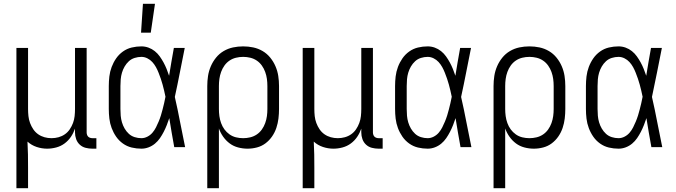

<svg xmlns="http://www.w3.org/2000/svg" viewBox="-20 -771 3540 1006"><path d="M66 215V-520H127V-200Q127 -181 129 -162.5Q131 -144 137.5 -126.5Q144 -109 154.5 -93.5Q165 -78 180 -67.5Q195 -57 213 -52Q231 -47 250 -47Q269 -47 287 -52Q305 -57 320 -67.5Q335 -78 345.5 -93.5Q356 -109 362.5 -126.5Q369 -144 371 -162.5Q373 -181 373 -200V-520H434V-77Q434 -71 436 -65Q438 -59 442 -55Q446 -51 452 -49Q458 -47 464 -47H485V8H464Q446 8 428.5 3.5Q411 -1 398 -13Q385 -25 379 -42Q373 -59 373 -77V-97Q365 -74 351.5 -54Q338 -34 318.5 -19.5Q299 -5 275 1.5Q251 8 227 8Q199 8 172 -1Q145 -10 124 -29Q126 5 126.5 39Q127 73 127 108V215Z M721 8Q695 8 670 2Q645 -4 624 -19Q603 -34 588.5 -55Q574 -76 565 -100Q556 -124 553 -149.5Q550 -175 550 -200V-320Q550 -345 553 -370.5Q556 -396 565 -420Q574 -444 588.5 -465Q603 -486 624 -501Q645 -516 670 -522Q695 -528 721 -528Q740 -528 758 -521.5Q776 -515 791 -503Q806 -491 817 -475.5Q828 -460 837 -443.5Q846 -427 853 -409.5Q860 -392 866 -374Q872 -410 878 -446.5Q884 -483 891 -520H948Q935 -456 922.5 -391.5Q910 -327 896 -263Q911 -198 923.5 -132Q936 -66 950 0H893Q886 -38 879.5 -76Q873 -114 867 -152Q861 -134 854 -116Q847 -98 838 -80.5Q829 -63 818 -47Q807 -31 792 -18.5Q777 -6 758.5 1Q740 8 721 8ZM721 -47Q737 -47 752.5 -55Q768 -63 779 -76Q790 -89 797.5 -104Q805 -119 811.5 -134.5Q818 -150 823 -166Q828 -182 832 -198Q836 -214 840 -230.5Q844 -247 847 -264Q844 -280 840 -296Q836 -312 832 -327.5Q828 -343 822.5 -358.5Q817 -374 811 -389.5Q805 -405 797 -419.5Q789 -434 778 -446Q767 -458 752 -465.5Q737 -473 721 -473Q703 -473 685.5 -467.5Q668 -462 655 -450Q642 -438 633 -422.5Q624 -407 619 -390Q614 -373 612.5 -355.5Q611 -338 611 -320V-200Q611 -182 612.5 -164.5Q614 -147 619 -130Q624 -113 633 -97.5Q642 -82 655 -70Q668 -58 685.5 -52.5Q703 -47 721 -47ZM719 -600 729 -751H792L770 -600Z M1066 215V-320Q1066 -347 1070 -373Q1074 -399 1084.5 -423.5Q1095 -448 1112 -469Q1129 -490 1152 -503.5Q1175 -517 1201 -522.5Q1227 -528 1254 -528Q1281 -528 1307 -522.5Q1333 -517 1356 -503.5Q1379 -490 1396 -469Q1413 -448 1423.5 -423.5Q1434 -399 1438 -373Q1442 -347 1442 -320V-200Q1442 -175 1439 -150Q1436 -125 1428 -101Q1420 -77 1405.5 -56Q1391 -35 1371 -20Q1351 -5 1326.5 1.5Q1302 8 1277 8Q1252 8 1227.5 1.5Q1203 -5 1183.5 -19.5Q1164 -34 1149.5 -54.5Q1135 -75 1127 -98V215ZM1254 -47Q1273 -47 1291.5 -51.5Q1310 -56 1325.5 -66.5Q1341 -77 1352 -92.5Q1363 -108 1369.5 -126Q1376 -144 1378.5 -162.5Q1381 -181 1381 -200V-320Q1381 -339 1378.5 -357.5Q1376 -376 1369.5 -394Q1363 -412 1352 -427.5Q1341 -443 1325.5 -453.5Q1310 -464 1291.5 -468.5Q1273 -473 1254 -473Q1235 -473 1216.5 -468.5Q1198 -464 1182.5 -453.5Q1167 -443 1156 -427.5Q1145 -412 1138.5 -394Q1132 -376 1129.5 -357.5Q1127 -339 1127 -320V-200Q1127 -181 1129.5 -162.5Q1132 -144 1138.5 -126Q1145 -108 1156 -93Q1167 -78 1182.5 -67Q1198 -56 1216.5 -51.5Q1235 -47 1254 -47Z M1566 215V-520H1627V-200Q1627 -181 1629 -162.5Q1631 -144 1637.5 -126.5Q1644 -109 1654.5 -93.5Q1665 -78 1680 -67.5Q1695 -57 1713 -52Q1731 -47 1750 -47Q1769 -47 1787 -52Q1805 -57 1820 -67.5Q1835 -78 1845.5 -93.5Q1856 -109 1862.5 -126.5Q1869 -144 1871 -162.5Q1873 -181 1873 -200V-520H1934V-77Q1934 -71 1936 -65Q1938 -59 1942 -55Q1946 -51 1952 -49Q1958 -47 1964 -47H1985V8H1964Q1946 8 1928.5 3.5Q1911 -1 1898 -13Q1885 -25 1879 -42Q1873 -59 1873 -77V-97Q1865 -74 1851.5 -54Q1838 -34 1818.5 -19.5Q1799 -5 1775 1.5Q1751 8 1727 8Q1699 8 1672 -1Q1645 -10 1624 -29Q1626 5 1626.5 39Q1627 73 1627 108V215Z M2221 8Q2195 8 2170 2Q2145 -4 2124 -19Q2103 -34 2088.5 -55Q2074 -76 2065 -100Q2056 -124 2053 -149.5Q2050 -175 2050 -200V-320Q2050 -345 2053 -370.5Q2056 -396 2065 -420Q2074 -444 2088.5 -465Q2103 -486 2124 -501Q2145 -516 2170 -522Q2195 -528 2221 -528Q2240 -528 2258 -521.5Q2276 -515 2291 -503Q2306 -491 2317 -475.5Q2328 -460 2337 -443.5Q2346 -427 2353 -409.5Q2360 -392 2366 -374Q2372 -410 2378 -446.5Q2384 -483 2391 -520H2448Q2435 -456 2422.5 -391.5Q2410 -327 2396 -263Q2411 -198 2423.5 -132Q2436 -66 2450 0H2393Q2386 -38 2379.5 -76Q2373 -114 2367 -152Q2361 -134 2354 -116Q2347 -98 2338 -80.5Q2329 -63 2318 -47Q2307 -31 2292 -18.5Q2277 -6 2258.5 1Q2240 8 2221 8ZM2221 -47Q2237 -47 2252.5 -55Q2268 -63 2279 -76Q2290 -89 2297.5 -104Q2305 -119 2311.5 -134.5Q2318 -150 2323 -166Q2328 -182 2332 -198Q2336 -214 2340 -230.5Q2344 -247 2347 -264Q2344 -280 2340 -296Q2336 -312 2332 -327.5Q2328 -343 2322.5 -358.5Q2317 -374 2311 -389.5Q2305 -405 2297 -419.5Q2289 -434 2278 -446Q2267 -458 2252 -465.5Q2237 -473 2221 -473Q2203 -473 2185.5 -467.5Q2168 -462 2155 -450Q2142 -438 2133 -422.5Q2124 -407 2119 -390Q2114 -373 2112.5 -355.5Q2111 -338 2111 -320V-200Q2111 -182 2112.5 -164.5Q2114 -147 2119 -130Q2124 -113 2133 -97.5Q2142 -82 2155 -70Q2168 -58 2185.5 -52.5Q2203 -47 2221 -47Z M2566 215V-320Q2566 -347 2570 -373Q2574 -399 2584.5 -423.5Q2595 -448 2612 -469Q2629 -490 2652 -503.5Q2675 -517 2701 -522.5Q2727 -528 2754 -528Q2781 -528 2807 -522.5Q2833 -517 2856 -503.5Q2879 -490 2896 -469Q2913 -448 2923.5 -423.5Q2934 -399 2938 -373Q2942 -347 2942 -320V-200Q2942 -175 2939 -150Q2936 -125 2928 -101Q2920 -77 2905.5 -56Q2891 -35 2871 -20Q2851 -5 2826.5 1.5Q2802 8 2777 8Q2752 8 2727.5 1.5Q2703 -5 2683.5 -19.5Q2664 -34 2649.5 -54.5Q2635 -75 2627 -98V215ZM2754 -47Q2773 -47 2791.5 -51.5Q2810 -56 2825.5 -66.5Q2841 -77 2852 -92.5Q2863 -108 2869.5 -126Q2876 -144 2878.5 -162.5Q2881 -181 2881 -200V-320Q2881 -339 2878.5 -357.5Q2876 -376 2869.5 -394Q2863 -412 2852 -427.5Q2841 -443 2825.5 -453.5Q2810 -464 2791.5 -468.5Q2773 -473 2754 -473Q2735 -473 2716.5 -468.5Q2698 -464 2682.5 -453.5Q2667 -443 2656 -427.5Q2645 -412 2638.5 -394Q2632 -376 2629.5 -357.5Q2627 -339 2627 -320V-200Q2627 -181 2629.5 -162.5Q2632 -144 2638.5 -126Q2645 -108 2656 -93Q2667 -78 2682.5 -67Q2698 -56 2716.5 -51.5Q2735 -47 2754 -47Z M3221 8Q3195 8 3170 2Q3145 -4 3124 -19Q3103 -34 3088.5 -55Q3074 -76 3065 -100Q3056 -124 3053 -149.5Q3050 -175 3050 -200V-320Q3050 -345 3053 -370.5Q3056 -396 3065 -420Q3074 -444 3088.5 -465Q3103 -486 3124 -501Q3145 -516 3170 -522Q3195 -528 3221 -528Q3240 -528 3258 -521.5Q3276 -515 3291 -503Q3306 -491 3317 -475.5Q3328 -460 3337 -443.5Q3346 -427 3353 -409.5Q3360 -392 3366 -374Q3372 -410 3378 -446.5Q3384 -483 3391 -520H3448Q3435 -456 3422.5 -391.5Q3410 -327 3396 -263Q3411 -198 3423.5 -132Q3436 -66 3450 0H3393Q3386 -38 3379.5 -76Q3373 -114 3367 -152Q3361 -134 3354 -116Q3347 -98 3338 -80.5Q3329 -63 3318 -47Q3307 -31 3292 -18.5Q3277 -6 3258.5 1Q3240 8 3221 8ZM3221 -47Q3237 -47 3252.5 -55Q3268 -63 3279 -76Q3290 -89 3297.5 -104Q3305 -119 3311.5 -134.5Q3318 -150 3323 -166Q3328 -182 3332 -198Q3336 -214 3340 -230.5Q3344 -247 3347 -264Q3344 -280 3340 -296Q3336 -312 3332 -327.5Q3328 -343 3322.5 -358.5Q3317 -374 3311 -389.5Q3305 -405 3297 -419.5Q3289 -434 3278 -446Q3267 -458 3252 -465.5Q3237 -473 3221 -473Q3203 -473 3185.5 -467.5Q3168 -462 3155 -450Q3142 -438 3133 -422.5Q3124 -407 3119 -390Q3114 -373 3112.5 -355.5Q3111 -338 3111 -320V-200Q3111 -182 3112.5 -164.5Q3114 -147 3119 -130Q3124 -113 3133 -97.5Q3142 -82 3155 -70Q3168 -58 3185.5 -52.5Q3203 -47 3221 -47Z"/></svg>

Font: Iosevka Light
Style: Regular
Weight: 300
Monospace: yes
Designer: Belleve Invis
Foundry: Belleve Invis
Version: Version 32.5.0; ttfautohint (v1.8.4)